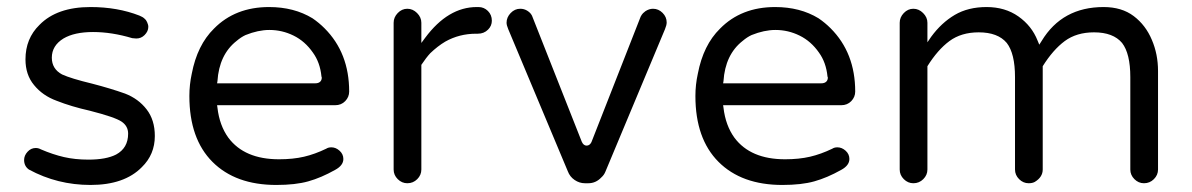

<svg xmlns="http://www.w3.org/2000/svg" viewBox="-20 -523 3402 548"><path d="M403.3 -446.3Q403.3 -450.2 402.3 -453.1Q400.4 -460 396.5 -465.8L392.6 -469.7Q387.7 -474.6 377.9 -478.5Q315.4 -502.9 238.3 -502.9Q142.6 -502.9 92.8 -452.1Q52.7 -413.1 52.7 -353.5Q52.7 -309.6 77.1 -280.3Q101.6 -250 141.6 -235.4Q183.6 -218.8 236.3 -207Q308.6 -188.5 327.1 -175.8Q345.7 -163.1 345.7 -141.6Q345.7 -100.6 311.5 -82Q283.2 -67.4 232.4 -67.4Q194.3 -67.4 162.6 -74.7Q130.9 -82 96.7 -96.7Q89.8 -100.6 82 -100.6Q68.4 -100.6 58.6 -89.8Q48.8 -79.1 48.8 -66.4Q48.8 -48.8 62.5 -39.1Q143.6 4.9 238.3 4.9Q335 4.9 384.8 -45.9Q421.9 -82 421.9 -134.8Q421.9 -180.7 398.4 -210.9Q375 -241.2 336.9 -255.9Q295.9 -270.5 243.2 -284.2Q182.6 -298.8 157.2 -310.5Q127.9 -326.2 127.9 -358.4Q127.9 -392.6 161.1 -413.1Q192.4 -431.6 245.6 -431.6Q298.8 -431.6 357.4 -414.1L369.1 -413.1Q382.8 -413.1 392.6 -422.9Q403.3 -433.6 403.3 -446.3Z M936.5 -38.1Q960 -50.8 960 -69.3Q960 -83 949.2 -92.8Q938.5 -102.5 925.8 -102.5Q917 -102.5 911.1 -98.6Q878.9 -83 847.7 -75.7Q816.4 -68.4 776.4 -68.4Q677.7 -68.4 631.8 -129.9Q606.4 -165 600.6 -215.8L599.6 -222.7H936.5Q954.1 -222.7 965.3 -234.4Q976.6 -246.1 976.6 -261.7Q976.6 -372.1 906.2 -442.4Q890.6 -458 872.1 -470.7Q819.3 -502.9 748 -502.9Q651.4 -502.9 590.8 -441.4Q543 -394.5 527.3 -312.5Q520.5 -281.2 520.5 -249Q520.5 -127 586.4 -61Q652.3 4.9 768.6 4.9Q823.2 4.9 859.9 -5.4Q896.5 -15.6 936.5 -38.1ZM898.4 -301.8Q898.4 -293.9 893.6 -289.6Q888.7 -285.2 879.9 -285.2H599.6L600.6 -291Q605.5 -367.2 655.3 -406.2Q668 -417 680.7 -422.9Q716.8 -437.5 749 -437.5Q785.2 -437.5 817.9 -421.4Q850.6 -405.3 873 -373Q893.6 -344.7 897.5 -304.7Q898.4 -302.7 898.4 -301.8Z M1182.6 -39.1V-337.9Q1196.3 -358.4 1208 -371.1Q1229.5 -391.6 1251 -404.3Q1291 -426.8 1338.9 -426.8H1343.8Q1361.3 -426.8 1373 -438.5Q1383.8 -449.2 1383.8 -463.9Q1383.8 -480.5 1372.6 -491.7Q1361.3 -502.9 1345.7 -502.9H1340.8Q1258.8 -502.9 1193.4 -415L1182.6 -400.4V-458Q1182.6 -473.6 1170.4 -485.8Q1158.2 -498 1142.6 -498Q1127 -498 1115.2 -485.8Q1103.5 -473.6 1103.5 -458V-39.1Q1103.5 -23.4 1115.2 -11.7Q1127 0 1142.6 0Q1159.2 0 1170.9 -11.7Q1182.6 -23.4 1182.6 -39.1Z M1877.9 -439.5Q1882.8 -451.2 1882.8 -459Q1882.8 -474.6 1871.1 -486.3Q1859.4 -498 1843.8 -498Q1833 -498 1822.3 -491.2L1815.4 -485.4Q1811.5 -481.4 1808.6 -475.6L1668 -117.2Q1663.1 -107.4 1654.3 -107.4Q1645.5 -107.4 1640.6 -118.2Q1499 -476.6 1498.5 -478Q1498 -479.5 1497.1 -480.5Q1493.2 -487.3 1484.4 -492.7Q1475.6 -498 1464.8 -498Q1449.2 -498 1437.5 -485.8Q1425.8 -473.6 1425.8 -458Q1425.8 -451.2 1430.7 -439.5L1600.6 -34.2Q1606.4 -18.6 1620.1 -9.3Q1633.8 0 1649.4 0H1659.2Q1680.7 0 1696.3 -16.6Q1704.1 -23.4 1708 -33.2Z M2380.9 -38.1Q2404.3 -50.8 2404.3 -69.3Q2404.3 -83 2393.6 -92.8Q2382.8 -102.5 2370.1 -102.5Q2361.3 -102.5 2355.5 -98.6Q2323.2 -83 2292 -75.7Q2260.7 -68.4 2220.7 -68.4Q2122.1 -68.4 2076.2 -129.9Q2050.8 -165 2044.9 -215.8L2043.9 -222.7H2380.9Q2398.4 -222.7 2409.7 -234.4Q2420.9 -246.1 2420.9 -261.7Q2420.9 -372.1 2350.6 -442.4Q2335 -458 2316.4 -470.7Q2263.7 -502.9 2192.4 -502.9Q2095.7 -502.9 2035.2 -441.4Q1987.3 -394.5 1971.7 -312.5Q1964.8 -281.2 1964.8 -249Q1964.8 -127 2030.8 -61Q2096.7 4.9 2212.9 4.9Q2267.6 4.9 2304.2 -5.4Q2340.8 -15.6 2380.9 -38.1ZM2342.8 -301.8Q2342.8 -293.9 2337.9 -289.6Q2333 -285.2 2324.2 -285.2H2043.9L2044.9 -291Q2049.8 -367.2 2099.6 -406.2Q2112.3 -417 2125 -422.9Q2161.1 -437.5 2193.4 -437.5Q2229.5 -437.5 2262.2 -421.4Q2294.9 -405.3 2317.4 -373Q2337.9 -344.7 2341.8 -304.7Q2342.8 -302.7 2342.8 -301.8Z M3129.9 -502.9Q3011.7 -502.9 2953.1 -406.2L2946.3 -395.5L2941.4 -407.2Q2924.8 -449.2 2886.7 -476.1Q2848.6 -502.9 2795.9 -502.9Q2743.2 -502.9 2705.1 -480.5Q2667 -458 2637.7 -418L2627 -402.3V-458Q2627 -473.6 2614.7 -485.8Q2602.5 -498 2586.9 -498Q2571.3 -498 2559.6 -485.8Q2547.9 -473.6 2547.9 -458V-39.1Q2547.9 -23.4 2559.6 -11.7Q2571.3 0 2586.9 0Q2603.5 0 2615.2 -11.7Q2627 -23.4 2627 -39.1V-334Q2656.2 -380.9 2689.9 -405.8Q2723.6 -430.7 2773.4 -430.7Q2828.1 -430.7 2853.5 -400.4Q2877 -370.1 2877 -302.7V-39.1Q2877 -23.4 2888.7 -11.7Q2900.4 0 2916 0Q2926.8 0 2933.6 -3.9Q2956.1 -17.6 2956.1 -39.1V-334Q2985.4 -380.9 3019 -405.8Q3052.7 -430.7 3102.5 -430.7Q3157.2 -430.7 3182.6 -400.4Q3206.1 -370.1 3206.1 -302.7V-39.1Q3206.1 -23.4 3217.8 -11.7Q3229.5 0 3245.1 0Q3261.7 0 3273.4 -11.7Q3285.2 -23.4 3285.2 -39.1V-320.3Q3285.2 -368.2 3267.6 -409.2Q3250 -451.2 3215.8 -477.1Q3181.6 -502.9 3129.9 -502.9Z"/></svg>

Font: FakePearl
Style: Light
Weight: 350
Version: Version 1.2